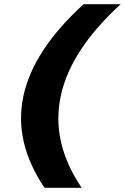

<svg xmlns="http://www.w3.org/2000/svg" viewBox="-20 -690 592 910"><path d="M191 200H367C269 55 237 -90 268 -235C299 -380 393 -525 552 -670H376C217 -525 122 -380 91 -235C60 -90 93 55 191 200Z"/></svg>

Font: LT Wave Black
Style: Italic
Weight: 900
Designer: Daniel Lyons
Version: Version 2.5 (Glyphs App)